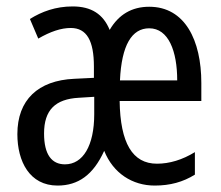

<svg xmlns="http://www.w3.org/2000/svg" viewBox="-20 -567 688 597"><path d="M444 -546C390 -546 349 -522 321 -474C301 -523 264 -547 206 -547C153 -547 110 -531 73 -508L99 -447C137 -469 170 -480 200 -480C250 -480 272 -440 272 -360V-325L211 -322C98 -317 34 -256 34 -150C34 -65 72 10 159 10C223 10 270 -23 304 -98C332 -28 392 10 461 10C509 10 549 -1 586 -24V-94C547 -70 507 -58 468 -58C392 -58 354 -122 352 -253H606V-309C606 -442 555 -546 444 -546ZM444 -479C504 -479 531 -408 531 -317H353C358 -427 390 -479 444 -479ZM225 -263 273 -266V-212C273 -114 238 -56 182 -56C141 -56 117 -86 117 -152C117 -225 152 -259 225 -263Z"/></svg>

Font: Noto Sans Ethiopic ExtCond
Style: Regular
Weight: 400
Width: 2
Designer: Monotype Design Team
Foundry: Monotype Imaging Inc.
Version: Version 2.102